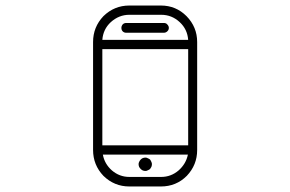

<svg xmlns="http://www.w3.org/2000/svg" viewBox="-20 -844 1040 688"><path d="M556.6 -824.2Q610.4 -824.2 648.4 -786.1Q686.5 -747.1 686.5 -693.4Q686.5 -564.5 686.5 -306.6Q686.5 -252.9 649.4 -213.9Q611.3 -175.8 556.6 -175.8Q518.6 -175.8 443.4 -175.8Q389.6 -175.8 350.6 -213.9Q313.5 -252.9 313.5 -306.6Q313.5 -435.5 313.5 -693.4Q313.5 -747.1 350.6 -786.1Q389.6 -824.2 443.4 -824.2Q481.4 -824.2 556.6 -824.2ZM443.4 -791Q406.2 -791 377 -764.6Q349.6 -739.3 346.7 -701.2Q449.2 -701.2 654.3 -701.2Q651.4 -739.3 624 -764.6Q595.7 -791 557.6 -791Q519.5 -791 443.4 -791ZM346.7 -323.2Q449.2 -323.2 654.3 -323.2Q654.3 -438.5 654.3 -668Q551.8 -668 346.7 -668Q346.7 -664.1 346.7 -660.2Q346.7 -655.3 346.7 -650.4Q346.7 -569.3 346.7 -487.3Q346.7 -405.3 346.7 -323.2ZM557.6 -210Q592.8 -210 620.1 -233.4Q646.5 -256.8 653.3 -290Q551.8 -290 348.6 -290Q354.5 -256.8 380.9 -233.4Q408.2 -210 443.4 -210Q481.4 -210 557.6 -210ZM432.6 -726.6Q424.8 -726.6 419.9 -731.4Q415 -736.3 415 -744.1Q415 -751 419.9 -756.8Q424.8 -761.7 432.6 -761.7Q476.6 -761.7 566.4 -761.7Q575.2 -761.7 579.1 -756.8Q585 -751 585 -744.1Q585 -736.3 579.1 -731.4Q574.2 -726.6 566.4 -726.6Q565.4 -726.6 563.5 -726.6Q561.5 -726.6 559.6 -726.6Q528.3 -726.6 496.1 -726.6Q464.8 -726.6 432.6 -726.6ZM517.6 -238.3Q513.7 -235.4 508.8 -233.4Q505.9 -231.4 501 -231.4Q496.1 -231.4 491.2 -233.4Q487.3 -235.4 484.4 -238.3Q480.5 -242.2 478.5 -246.1Q476.6 -251 476.6 -255.9Q476.6 -259.8 478.5 -263.7Q480.5 -268.6 484.4 -272.5Q487.3 -275.4 491.2 -277.3Q496.1 -279.3 501 -279.3Q505.9 -279.3 508.8 -277.3Q513.7 -275.4 517.6 -272.5Q520.5 -268.6 522.5 -263.7Q524.4 -259.8 524.4 -255.9Q524.4 -251 522.5 -246.1Q520.5 -242.2 517.6 -238.3Z"/></svg>

Font: LetsEatIcons
Style: Regular
Weight: 400
Designer: Swedish Technologies
Foundry: Swedish Technologies
Version: Version 1.26.0